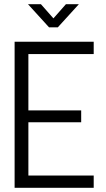

<svg xmlns="http://www.w3.org/2000/svg" viewBox="-20 -900 509 920"><path d="M429 0H50V-700H429V-641H116V-371H369V-314H116V-59H429ZM215 -769 114 -880H176L236 -812L296 -880H358L257 -769Z"/></svg>

Font: Kulim Park Light
Style: Regular
Weight: 300
Designer: Noponies / Dale Sattler
Foundry: Noponies
Version: Version 1.000; ttfautohint (v1.8.3)